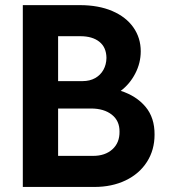

<svg xmlns="http://www.w3.org/2000/svg" viewBox="-20 -740 667 760"><path d="M70.3 -719.7H295.9Q370.1 -719.7 424.6 -696.3Q479 -672.9 508.1 -631.3Q537.1 -589.8 537.1 -537.1Q537.1 -490.7 515.4 -449Q493.7 -407.2 458 -380.4Q520 -360.4 556.2 -317.1Q592.3 -273.9 591.8 -207Q591.8 -146.5 561.8 -99.4Q531.7 -52.2 477.5 -26.1Q423.3 0 353.5 0H70.3ZM348.6 -123Q396 -123 424.8 -148.9Q453.6 -174.8 453.1 -218.8Q453.6 -261.7 422.6 -286.1Q391.6 -310.5 339.8 -310.5H210V-123ZM306.6 -418.9Q335.4 -418.9 356.7 -430.9Q377.9 -442.9 389.4 -463.6Q400.9 -484.4 401.4 -510.7Q400.9 -552.7 373.3 -574.7Q345.7 -596.7 297.9 -596.7H210V-418.9Z"/></svg>

Font: Reddit Sans Chocolate
Style: Bold
Weight: 700
Designer: Stephen Hutchings
Foundry: Reddit
Version: Version 1.011